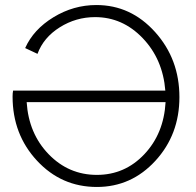

<svg xmlns="http://www.w3.org/2000/svg" viewBox="-20 -735 778 763"><path d="M30 -351Q30 -365 32 -375H637Q627 -500 547 -583.5Q467 -667 358 -667Q282 -667 217.5 -626.5Q153 -586 129 -521L80 -544Q113 -618 192.5 -666.5Q272 -715 363 -715Q500 -715 596.5 -607.5Q693 -500 693 -349Q693 -200 597.5 -96Q502 8 365 8Q224 8 127 -96.5Q30 -201 30 -351ZM638 -329H86Q94 -204 173.5 -122Q253 -40 365 -40Q476 -40 553.5 -122Q631 -204 638 -329Z"/></svg>

Font: Raleway-v4020 Light
Style: Regular
Weight: 300
Designer: Matt McInerney, Pablo Impallari, Rodrigo Fuenzalida
Foundry: Matt McInerney, Pablo Impallari, Rodrigo Fuenzalida
Version: Version 4.020;PS 004.020;hotconv 1.0.88;makeotf.lib2.5.64775